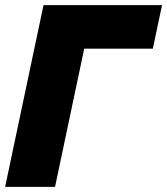

<svg xmlns="http://www.w3.org/2000/svg" viewBox="-30 -730 653 750"><path d="M-10 0 140 -710H603L567 -540H299L185 0Z"/></svg>

Font: Raleway Black
Style: Italic
Weight: 900
Italic angle: -12°
Designer: Matt McInerney, Pablo Impallari, Rodrigo Fuenzalida
Foundry: Matt McInerney, Pablo Impallari, Rodrigo Fuenzalida
Version: Version 4.101;RELEASE